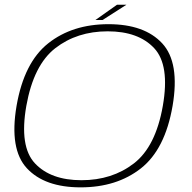

<svg xmlns="http://www.w3.org/2000/svg" viewBox="-20 -782 808 806"><path d="M318.5 4.5Q167.5 4.5 93 -75.5Q18.5 -155.5 49.5 -337.5Q81 -520 182.5 -600.2Q284 -680.5 435.2 -680.5Q586.5 -680.5 661 -600Q735.5 -519.5 704.5 -337.5Q673 -155 571.5 -75.2Q470 4.5 318.5 4.5ZM322 -25.5Q450.5 -25.5 542 -96Q633.5 -166.5 663.5 -337.5Q693.5 -509 627.2 -579.8Q561 -650.5 432 -650.5Q303.5 -650.5 212.2 -579.8Q121 -509 90.5 -337.5Q60.5 -166.5 127 -96Q193.5 -25.5 322 -25.5ZM380.5 -698 471 -762H510.5L410.5 -698Z"/></svg>

Font: Anybody ExtraExpanded ExtraLight
Style: Italic
Weight: 200
Width: 8
Italic angle: -10°
Designer: Tyler Finck
Foundry: Etcetera Type Company
Version: Version 1.010; ttfautohint (v1.8.3) -l 8 -r 50 -G 200 -x 14 